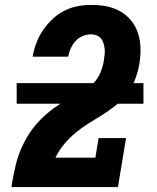

<svg xmlns="http://www.w3.org/2000/svg" viewBox="-20 -763 640 783"><path d="M26 0 27 -1Q30 -24 34.5 -46.5Q39 -69 44.5 -91.5Q50 -114 58 -136Q66 -158 77 -179.5Q88 -201 101 -221Q114 -241 130 -259Q146 -277 164.5 -293.5Q183 -310 202.5 -324Q222 -338 243.5 -349.5Q265 -361 286.5 -372Q308 -383 328.5 -396Q349 -409 365 -427.5Q381 -446 390 -468Q399 -490 403 -513Q403 -515 403.5 -516.5Q404 -518 404 -520Q406 -531 407 -543Q408 -555 406.5 -566.5Q405 -578 401.5 -588.5Q398 -599 391 -607Q384 -615 373.5 -619Q363 -623 351 -623Q334 -623 317 -616Q300 -609 288 -595.5Q276 -582 268.5 -565.5Q261 -549 258 -532H113Q118 -560 128 -587Q138 -614 154.5 -638.5Q171 -663 193 -684Q215 -705 241 -718.5Q267 -732 295.5 -737.5Q324 -743 351 -743Q375 -743 398.5 -740Q422 -737 444 -729Q466 -721 484 -708Q502 -695 516 -677.5Q530 -660 538.5 -639Q547 -618 550.5 -595Q554 -572 553 -548Q552 -524 548 -500Q542 -468 530.5 -438Q519 -408 499 -381.5Q479 -355 453 -334Q427 -313 399 -295.5Q371 -278 342.5 -260.5Q314 -243 288.5 -222Q263 -201 241.5 -175Q220 -149 206 -120H369L382 -200H494L461 0ZM48 -340V-424H565V-340Z"/></svg>

Font: Iosevka Curly Slab HvEx
Style: Italic
Weight: 900
Width: 7
Italic angle: -9°
Monospace: yes
Designer: Belleve Invis
Foundry: Belleve Invis
Version: Version 11.1.0; ttfautohint (v1.8.3)